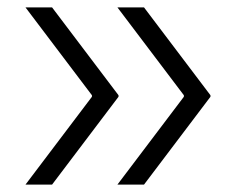

<svg xmlns="http://www.w3.org/2000/svg" viewBox="-20 -530 625 520"><path d="M370 -30H298L478 -268V-272L298 -510H370L550 -272V-268ZM121 -30H49L229 -268V-272L49 -510H121L301 -272V-268Z"/></svg>

Font: EncodeSans
Style: Light
Weight: 300
Designer: Pablo Impallari, Andres Torresi
Foundry: Pablo Impallari, Andres Torresi
Version: Version 1.000; ttfautohint (v1.4.1)